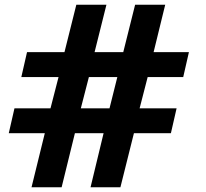

<svg xmlns="http://www.w3.org/2000/svg" viewBox="-20 -790 868 810"><path d="M113 0 169 -228H17L41 -333H193L227 -465H70L94 -570H252L302 -770H429L379 -570H500L550 -770H677L628 -570H777L753 -465H603L569 -333H725L701 -228H545L488 0H362L417 -228H296L240 0ZM321 -333H442L475 -465H355Z"/></svg>

Font: Junction
Style: Bold
Weight: 700
Designer: Caroline Hadilaksono
Foundry: Caroline Hadilaksono, Tyler Finck, The League of Moveable Type
Version: Version 2.000; ttfautohint (v1.8.3)